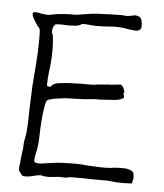

<svg xmlns="http://www.w3.org/2000/svg" viewBox="-51 -741 672 786"><g transform="rotate(5 285.0 -348.0)"><path d="M461 -8Q455 -8 418 -12Q415 -12 368 -12Q337 -12 324 -13Q323 -13 297 -13Q272 -13 272 -13Q255 -12 250 -9Q235 -9 220 -10Q218 -10 180 -6Q160 -6 151 -9Q142 -12 118 -5.5Q94 1 76 0Q68 0 61 -13Q58 -17 56 -19Q55 -20 55 -24Q54 -26 54 -29V-39L55 -45V-48Q56 -52 56.5 -55Q57 -58 57 -61Q57 -71 61 -98Q64 -115 64 -134Q65 -145 67.5 -156Q70 -167 71 -177Q74 -210 74 -221Q75 -260 76 -298Q77 -336 79 -372Q82 -419 86 -464.5Q90 -510 90 -558Q90 -572 90 -583Q90 -600 88 -606Q87 -610 79 -617Q77 -619 68 -634Q62 -643 58 -651.5Q54 -660 54 -664Q54 -674 64 -673Q75 -673 85.5 -670.5Q96 -668 110 -667Q118 -666 126 -668Q134 -670 143 -671Q152 -673 163 -674Q174 -675 183 -676Q194 -677 205 -677Q228 -677 232 -677Q239 -678 276 -684Q299 -688 320 -689Q346 -690 369.5 -691Q393 -692 419 -692Q427 -691 435.5 -690.5Q444 -690 452 -692H454L456 -693H458Q459 -694 460 -694Q461 -693 462 -694Q463 -694 464.5 -694.5Q466 -695 468 -695Q469 -696 472 -696Q493 -695 498 -683.5Q503 -672 503 -654Q503 -632 476 -634Q459 -635 443.5 -638Q428 -641 409 -642Q390 -643 371 -641Q352 -639 330 -639Q321 -639 312 -639Q307 -639 298 -640Q289 -641 273 -642H270H262H259Q251 -634 233.5 -632.5Q216 -631 199 -631Q191 -632 182.5 -632Q174 -632 167 -632Q157 -631 154 -631Q151 -632 148 -628Q142 -619 141 -615Q139 -606 139 -598V-597L140 -596Q140 -595 141 -593Q143 -590 144.5 -581Q146 -572 146.5 -562Q147 -552 147.5 -542.5Q148 -533 148 -529Q148 -504 146.5 -482.5Q145 -461 142 -438Q140 -423 139 -409Q138 -395 138 -381Q139 -376 140.5 -375.5Q142 -375 145 -375L154 -374L157 -380Q158 -382 164 -385Q167 -386 171 -389H174L178 -391Q195 -393 214.5 -395Q234 -397 254 -397Q274 -398 292.5 -397.5Q311 -397 328 -398Q332 -399 350.5 -401Q369 -403 387 -404Q390 -405 396 -404L415 -406Q416 -406 417 -406L422 -407Q423 -407 424 -407Q429 -408 433.5 -408Q438 -408 439 -408H440Q447 -403 451.5 -394Q456 -385 456 -377V-376L452 -374L454 -369V-365H456V-357Q456 -354 452 -352Q451 -352 449 -351.5Q447 -351 445 -349Q444 -348 434 -346Q429 -345 424 -344Q423 -344 395 -342Q383 -341 380 -341Q372 -341 364.5 -340Q357 -339 347 -340Q335 -340 324 -338.5Q313 -337 300 -336Q286 -335 264 -334.5Q242 -334 216 -333Q207 -332 172 -327Q148 -322 143 -317Q138 -310 134 -283Q130 -259 128 -227Q126 -197 125.5 -170.5Q125 -144 123 -131Q122 -120 120.5 -113Q119 -106 117 -98Q116 -91 114.5 -83.5Q113 -76 113 -68Q113 -63 117 -61Q119 -58 127 -58Q132 -58 137 -57.5Q142 -57 148 -59Q149 -59 200 -66Q225 -69 254 -69Q280 -70 305 -69Q312 -68 331 -66.5Q350 -65 383 -64Q404 -63 428 -65L440 -67Q464 -69 485 -68Q497 -68 510.5 -62.5Q524 -57 524 -37Q524 -26 522 -20Q521 -17 520 -16Q520 -14 520 -11Q520 -8 518 -10V-9Q489 -7 461 -8Z"/></g></svg>

Font: ToneOZ-Pinyin-Tsuipita-TC
Style: Regular
Weight: 400
Designer: ÂÆ£ÂøóÂáåJeffrey Xuan(jeffreyx@gmail.com, ToneOZ.com) ÈòøÂù§(cjkFonts)
Foundry: ToneOZ
Version: Version 0.24071